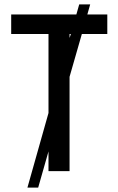

<svg xmlns="http://www.w3.org/2000/svg" viewBox="-20 -780 540 875"><path d="M105 75 201 -265V-625H31V-714H328L341 -760H391L378 -714H469V-625H353L297 -430V0H201V-90L154 75ZM297 -625V-607L303 -625Z"/></svg>

Font: Noto Sans Mono ExtraCondensed Medium
Style: Regular
Weight: 500
Width: 2
Designer: Monotype Design Team
Foundry: Monotype Imaging Inc.
Version: Version 2.014